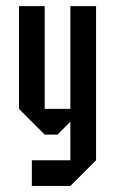

<svg xmlns="http://www.w3.org/2000/svg" viewBox="-20 -520 373 623"><path d="M208.3 -500H291.7V0L208.3 83.3H83.3V0H208.3V-125L166.7 -83.3H125L41.7 -166.7V-500H125V-166.7H208.3Z"/></svg>

Font: Yulong
Style: Regular
Weight: 400
Designer: GGBotNet
Foundry: f0n7.com
Version: 1.00